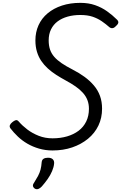

<svg xmlns="http://www.w3.org/2000/svg" viewBox="-20 -1035 849 1345"><path d="M348 19Q298 19 253.5 6Q209 -7 172 -28.5Q135 -50 105.5 -78Q76 -106 53 -136Q45 -148 49.5 -158.5Q54 -169 65 -178Q79 -190 90 -193Q101 -196 111 -184Q137 -154 172 -127.5Q207 -101 251.5 -83.5Q296 -66 348 -66Q403 -66 449.5 -79.5Q496 -93 530.5 -119Q565 -145 584 -184Q603 -223 603 -273Q603 -306 592.5 -333.5Q582 -361 561 -384.5Q540 -408 510 -429Q480 -450 441 -471Q406 -490 374 -510.5Q342 -531 315.5 -555Q289 -579 269.5 -607.5Q250 -636 239 -672Q228 -708 228 -752Q228 -810 250 -858.5Q272 -907 314 -942Q356 -977 414 -996Q472 -1015 543 -1015Q600 -1015 646 -999Q692 -983 730 -956Q768 -929 800 -897Q811 -886 808.5 -875Q806 -864 792 -852Q781 -840 769.5 -838Q758 -836 747 -844Q721 -867 692.5 -886.5Q664 -906 628.5 -918Q593 -930 542 -930Q494 -930 453.5 -918.5Q413 -907 383.5 -885Q354 -863 337.5 -829.5Q321 -796 321 -752Q321 -716 330.5 -688Q340 -660 360 -637Q380 -614 411.5 -592.5Q443 -571 488 -548Q535 -524 572.5 -496.5Q610 -469 638 -436Q666 -403 680.5 -363Q695 -323 695 -274Q695 -209 669.5 -155.5Q644 -102 596.5 -63Q549 -24 486 -2.5Q423 19 348 19ZM225 287Q213 279 211 268.5Q209 258 218 246Q235 219 246.5 197.5Q258 176 264 153Q270 130 272 101Q274 84 285.5 77Q297 70 316 70Q339 70 350 81Q361 92 359 111Q357 135 345 163.5Q333 192 314 219Q295 246 273 271Q261 284 249 288.5Q237 293 225 287Z"/></svg>

Font: Playwrite AU NSW
Style: Regular
Weight: 400
Designer: Veronika Burian, José Scaglione
Foundry: TypeTogether
Version: Version 1.002